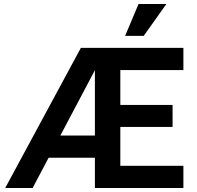

<svg xmlns="http://www.w3.org/2000/svg" viewBox="-20 -939 983 959"><path d="M6 0 384 -700H513L143 0ZM184 -151V-262H472V-151ZM454 0V-700H896V-589H581V-415H842V-305H581V-111H896V0ZM698 -760H605L672 -919H811Z"/></svg>

Font: Inclusive Sans SemiBold
Style: Regular
Weight: 600
Designer: Olivia King
Foundry: Olivia King
Version: Version 2.004